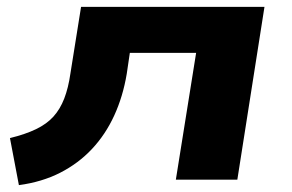

<svg xmlns="http://www.w3.org/2000/svg" viewBox="-20 -523 851 559"><path d="M35 16 9 -121Q54 -132 85 -147Q116 -162 135.5 -183.5Q155 -205 167 -236Q179 -267 185 -309L216 -503H750L671 0H492L551 -369H358L349 -308Q338 -242 312.5 -186.5Q287 -131 247.5 -89Q208 -47 155 -20Q102 7 35 16Z"/></svg>

Font: Nunito Sans 7pt Expanded ExtraBold
Style: Italic
Weight: 800
Width: 7
Italic angle: -9°
Designer: Vernon Adams
Foundry: Vernon Adams
Version: Version 3.101;gftools[0.9.27]